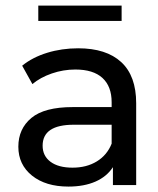

<svg xmlns="http://www.w3.org/2000/svg" viewBox="-20 -666 568 691"><path d="M416.3 -442.5C380.4 -475.6 328.7 -492.2 261.3 -492.2C222 -492.2 184.9 -486.8 150 -476.1C115 -465.4 84.9 -449.9 59.8 -429.6L96.6 -363.4C115.6 -379.3 138.9 -392.1 166.5 -401.6C194.1 -411.1 222.3 -415.8 251.2 -415.8C294.1 -415.8 326.6 -405.7 348.7 -385.5C370.8 -365.2 381.8 -336.1 381.8 -298.1V-280.6H242C173.9 -280.6 124.2 -267.6 92.9 -241.5C61.6 -215.4 46 -180.9 46 -138C46 -95.1 62.4 -60.4 95.2 -34C128 -7.7 171.7 5.5 226.3 5.5C263.7 5.5 296.1 -0.5 323.4 -12.4C350.7 -24.4 371.7 -41.7 386.4 -64.4V0H470.1V-294.4C470.1 -360 452.2 -409.4 416.3 -442.5ZM328.4 -85.1C303.9 -70.1 274.8 -62.6 241 -62.6C207.3 -62.6 180.9 -69.6 161.9 -83.7C142.9 -97.8 133.4 -117.1 133.4 -141.7C133.4 -192 170.8 -217.1 245.6 -217.1H381.8V-149C370.8 -121.4 353 -100.1 328.4 -85.1ZM117.8 -645.8V-590.6H417.7V-645.8Z"/></svg>

Font: Montserrat Ace
Style: Regular
Weight: 500
Designer: Julieta Ulanovsky
Foundry: Julieta Ulanovsky
Version: Version 1